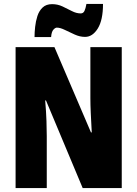

<svg xmlns="http://www.w3.org/2000/svg" viewBox="-20 -953 696 973"><path d="M597 0H399L213 -444H209Q214 -385 215.5 -339.5Q217 -294 217 -263V0H59V-714H256L441 -282H445Q442 -336 440 -379.5Q438 -423 438 -455V-714H597ZM155 -765Q155 -788 158 -816.5Q161 -845 169.5 -871.5Q178 -898 196 -915Q214 -932 244 -932Q272 -932 296.5 -920.5Q321 -909 344 -897Q367 -885 389 -885Q402 -885 408 -897.5Q414 -910 418 -933H502Q502 -851 475.5 -808.5Q449 -766 411 -766Q385 -766 358.5 -778Q332 -790 308.5 -801.5Q285 -813 268 -813Q260 -813 250.5 -802.5Q241 -792 239 -765Z"/></svg>

Font: Noto Sans Lao UI ExtCond Blk
Style: Regular
Weight: 900
Width: 2
Designer: Monotype Design Team
Foundry: Monotype Imaging Inc.
Version: Version 2.000; ttfautohint (v1.8.4.7-5d5b)